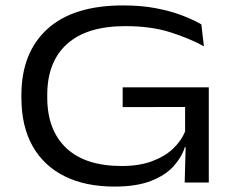

<svg xmlns="http://www.w3.org/2000/svg" viewBox="-20 -674 879 709"><path d="M402.5 15Q295 15 218 -23.5Q141 -62 100 -135.2Q59 -208.5 59 -313.5V-322.5Q59 -479.5 154.8 -566.8Q250.5 -654 435 -654Q501 -654 555 -643.8Q609 -633.5 651.2 -617.5Q693.5 -601.5 723.5 -584L733 -503Q679.5 -532.5 608.5 -555Q537.5 -577.5 443 -577.5Q300.5 -577.5 227.5 -511.5Q154.5 -445.5 154.5 -324V-314Q154.5 -193.5 224.8 -127.2Q295 -61 429.5 -61Q493.5 -61 541 -78.5Q588.5 -96 619.2 -125.2Q650 -154.5 663.5 -188.5V-310L676.5 -279L433 -278.5V-351.5H751V-130.5H662.5Q651 -93.5 620.8 -60Q590.5 -26.5 537.2 -5.8Q484 15 402.5 15ZM666 -147.5H751V0H662Z"/></svg>

Font: Anek Latin Expanded
Style: Regular
Weight: 400
Width: 7
Designer: Yesha Goshar
Foundry: Ek Type
Version: Version 1.003